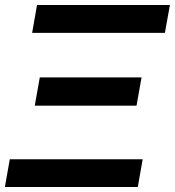

<svg xmlns="http://www.w3.org/2000/svg" viewBox="-32 -745 698 765"><path d="M115.5 -725H645L625 -614H96ZM7 -110.5H536.5L517 0H-12.5ZM126.5 -436.5H532L512 -324H106.5Z"/></svg>

Font: JuliaMono ExtraBold
Style: Italic
Weight: 800
Italic angle: -9°
Monospace: yes
Designer: cormullion
Foundry: corm
Version: Version 0.057; ttfautohint (v1.8.4)